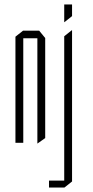

<svg xmlns="http://www.w3.org/2000/svg" viewBox="-20 -638 416 858"><path d="M49 0V-474L83 -501H84V0ZM147 3V-467H182V-21L148 3ZM84 -467V-501H155L182 -468V-467ZM267 200V-476L301 -503H302V173L268 200ZM199 200V169H267V200ZM267 -539V-618H302V-566L268 -539Z"/></svg>

Font: Foldit ExtraLight
Style: Regular
Weight: 250
Version: Version 1.003